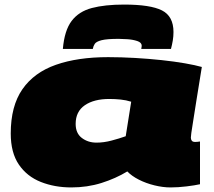

<svg xmlns="http://www.w3.org/2000/svg" viewBox="-20 -810 937 840"><path d="M726 10Q693 10 656 1Q619 -8 587.5 -24Q556 -40 537 -60Q486 -29 424 -9.5Q362 10 292 10Q219 10 158.5 -14Q98 -38 62.5 -90Q27 -142 27 -226Q27 -346 78 -419.5Q129 -493 224.5 -526.5Q320 -560 453 -560Q510 -560 570.5 -556.5Q631 -553 687 -547Q743 -541 789 -533Q835 -525 863 -517Q848 -427 839 -368.5Q830 -310 824.5 -276.5Q819 -243 817 -228Q815 -213 815 -208Q815 -200 819 -194.5Q823 -189 834 -189Q843 -189 855 -191V-4Q833 1 796 5.5Q759 10 726 10ZM530 -214 554 -365Q532 -372 507.5 -374.5Q483 -377 458 -377Q391 -377 351 -349.5Q311 -322 311 -268Q311 -227 338 -206.5Q365 -186 402 -186Q434 -186 468 -195Q502 -204 530 -214ZM523 -790Q638 -790 688.5 -764.5Q739 -739 739 -670Q739 -651 736 -633Q733 -615 728 -596H598Q599 -601 599.5 -605Q600 -609 600 -610Q600 -624 580.5 -630.5Q561 -637 536.5 -638.5Q512 -640 499 -640Q447 -640 424 -634Q401 -628 394.5 -618Q388 -608 386 -596H255Q262 -677 293.5 -718.5Q325 -760 382 -775Q439 -790 523 -790Z"/></svg>

Font: Georama ExtraExtended Black
Style: Italic
Weight: 900
Width: 8
Italic angle: -9°
Designer: Jean-Baptiste Levee
Foundry: Production Type
Version: Version 1.000